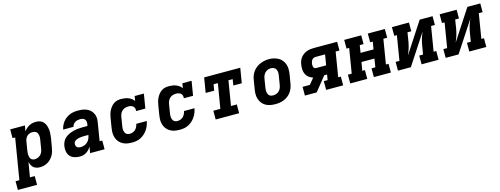

<svg xmlns="http://www.w3.org/2000/svg" viewBox="-53 -1334 6071 2332"><g transform="rotate(-15 2982.5 -168.0)"><path d="M-35 205V95H13L98 -420H65V-530H250L238 -458Q251 -476 268 -492Q285 -508 305 -518.5Q325 -529 346.5 -533.5Q368 -538 390 -538Q417 -538 442.5 -529Q468 -520 484.5 -500.5Q501 -481 509.5 -456.5Q518 -432 521 -405.5Q524 -379 522 -351Q520 -323 516 -296L497 -186Q493 -161 486 -137Q479 -113 466 -90.5Q453 -68 434.5 -49Q416 -30 393.5 -17Q371 -4 346.5 2Q322 8 297 8Q274 8 253 2Q232 -4 216.5 -17.5Q201 -31 191.5 -50Q182 -69 177 -90Q177 -90 177 -90Q177 -90 177 -90L146 95H206V205ZM260 -102Q279 -102 298.5 -109.5Q318 -117 333 -131.5Q348 -146 356 -165Q364 -184 367 -204L385 -314Q388 -327 388.5 -341Q389 -355 387 -367.5Q385 -380 380 -392Q375 -404 365.5 -412.5Q356 -421 343.5 -424.5Q331 -428 317 -428Q300 -428 282.5 -422.5Q265 -417 251 -404.5Q237 -392 229 -375Q221 -358 218 -341L200 -231Q198 -217 196.5 -202.5Q195 -188 196 -174.5Q197 -161 200.5 -147.5Q204 -134 212 -123.5Q220 -113 232.5 -107.5Q245 -102 260 -102Z M797 8Q762 8 729.5 -2.5Q697 -13 676 -37Q655 -61 648.5 -95.5Q642 -130 648 -164Q652 -192 665.5 -219Q679 -246 702 -265Q725 -284 752.5 -296Q780 -308 808 -315Q836 -322 864 -324.5Q892 -327 919 -327H982L987 -353Q989 -369 986 -385Q983 -401 973 -411.5Q963 -422 947.5 -426Q932 -430 916 -430Q900 -430 884 -426.5Q868 -423 853.5 -414Q839 -405 829 -391Q819 -377 816 -361H686Q691 -387 702 -411Q713 -435 729.5 -456Q746 -477 768 -493.5Q790 -510 814.5 -520Q839 -530 865 -534Q891 -538 916 -538Q938 -538 959.5 -536Q981 -534 1001 -528.5Q1021 -523 1039.5 -513.5Q1058 -504 1072.5 -490Q1087 -476 1097.5 -458.5Q1108 -441 1113.5 -420.5Q1119 -400 1118.5 -378.5Q1118 -357 1114 -335L1077 -110H1110V0H928L941 -79Q930 -60 914.5 -43Q899 -26 880 -14Q861 -2 839.5 3Q818 8 797 8ZM836 -100Q859 -100 881.5 -107.5Q904 -115 922 -131.5Q940 -148 950 -169.5Q960 -191 964 -214L965 -219H919Q909 -219 899 -218.5Q889 -218 879 -217.5Q869 -217 859.5 -215.5Q850 -214 839.5 -211.5Q829 -209 819.5 -205.5Q810 -202 801 -196Q792 -190 786 -181Q780 -172 778 -162Q776 -149 779 -136.5Q782 -124 790.5 -115.5Q799 -107 811 -103.5Q823 -100 836 -100Z M1455 8Q1431 8 1407.5 5Q1384 2 1362.5 -6Q1341 -14 1323 -26.5Q1305 -39 1291 -56.5Q1277 -74 1268.5 -95Q1260 -116 1256.5 -139Q1253 -162 1254.5 -186Q1256 -210 1260 -234L1278 -344Q1282 -368 1288 -391Q1294 -414 1305 -436.5Q1316 -459 1332 -479Q1348 -499 1369 -513.5Q1390 -528 1414 -533Q1438 -538 1462 -538Q1485 -538 1508 -534.5Q1531 -531 1551.5 -523Q1572 -515 1590 -501.5Q1608 -488 1620 -470L1630 -530H1746L1716 -349H1600Q1603 -366 1598.5 -382.5Q1594 -399 1582 -409.5Q1570 -420 1553.5 -424Q1537 -428 1521 -428Q1501 -428 1480.5 -421.5Q1460 -415 1444 -400Q1428 -385 1419.5 -365.5Q1411 -346 1408 -326L1390 -216Q1388 -203 1387 -189.5Q1386 -176 1388 -163Q1390 -150 1395 -138.5Q1400 -127 1408.5 -118.5Q1417 -110 1429.5 -106Q1442 -102 1455 -102Q1474 -102 1493 -109Q1512 -116 1526.5 -130Q1541 -144 1549.5 -162Q1558 -180 1562 -199H1694Q1688 -171 1678 -144.5Q1668 -118 1651.5 -93.5Q1635 -69 1613 -49Q1591 -29 1565 -15.5Q1539 -2 1511 3Q1483 8 1455 8Z M2055 8Q2031 8 2007.5 5Q1984 2 1962.5 -6Q1941 -14 1923 -26.5Q1905 -39 1891 -56.5Q1877 -74 1868.5 -95Q1860 -116 1856.5 -139Q1853 -162 1854.5 -186Q1856 -210 1860 -234L1878 -344Q1882 -368 1888 -391Q1894 -414 1905 -436.5Q1916 -459 1932 -479Q1948 -499 1969 -513.5Q1990 -528 2014 -533Q2038 -538 2062 -538Q2085 -538 2108 -534.5Q2131 -531 2151.5 -523Q2172 -515 2190 -501.5Q2208 -488 2220 -470L2230 -530H2346L2316 -349H2200Q2203 -366 2198.5 -382.5Q2194 -399 2182 -409.5Q2170 -420 2153.5 -424Q2137 -428 2121 -428Q2101 -428 2080.5 -421.5Q2060 -415 2044 -400Q2028 -385 2019.5 -365.5Q2011 -346 2008 -326L1990 -216Q1988 -203 1987 -189.5Q1986 -176 1988 -163Q1990 -150 1995 -138.5Q2000 -127 2008.5 -118.5Q2017 -110 2029.5 -106Q2042 -102 2055 -102Q2074 -102 2093 -109Q2112 -116 2126.5 -130Q2141 -144 2149.5 -162Q2158 -180 2162 -199H2294Q2288 -171 2278 -144.5Q2268 -118 2251.5 -93.5Q2235 -69 2213 -49Q2191 -29 2165 -15.5Q2139 -2 2111 3Q2083 8 2055 8Z M2507 0V-110H2595L2647 -420H2593L2580 -343H2473L2504 -530H2958L2927 -343H2821L2833 -420H2780L2729 -110H2802V0Z M3256 8Q3224 8 3193 2Q3162 -4 3136 -19Q3110 -34 3091.5 -57.5Q3073 -81 3063.5 -110Q3054 -139 3054 -170.5Q3054 -202 3060 -234L3078 -344Q3082 -372 3092 -398.5Q3102 -425 3119.5 -448.5Q3137 -472 3160.5 -490Q3184 -508 3211 -519Q3238 -530 3265 -535.5Q3292 -541 3320 -541Q3352 -541 3382.5 -533.5Q3413 -526 3439 -511.5Q3465 -497 3483.5 -473Q3502 -449 3511.5 -420.5Q3521 -392 3521 -360Q3521 -328 3516 -296L3497 -186Q3493 -159 3483 -132Q3473 -105 3456 -81.5Q3439 -58 3415.5 -40Q3392 -22 3365 -11Q3338 0 3310.5 4Q3283 8 3256 8ZM3258 -102Q3278 -102 3298 -109Q3318 -116 3333 -131Q3348 -146 3356 -165Q3364 -184 3367 -204L3385 -314Q3389 -334 3388.5 -354.5Q3388 -375 3379.5 -392.5Q3371 -410 3353.5 -419Q3336 -428 3315 -428Q3295 -428 3276 -420.5Q3257 -413 3242 -398.5Q3227 -384 3219 -365Q3211 -346 3208 -326L3190 -216Q3188 -203 3187 -189Q3186 -175 3188 -162.5Q3190 -150 3195.5 -138Q3201 -126 3210 -117.5Q3219 -109 3232 -105.5Q3245 -102 3258 -102Z M3629 0V-110H3721L3782 -185Q3753 -194 3730 -212Q3707 -230 3694.5 -255.5Q3682 -281 3680 -312Q3678 -343 3683 -374Q3686 -396 3693.5 -417.5Q3701 -439 3715 -458Q3729 -477 3748.5 -491.5Q3768 -506 3789.5 -514.5Q3811 -523 3833 -526.5Q3855 -530 3877 -530H4176V-420H4128L4077 -110H4110V0H3896V-110H3944L3955 -178H3920L3777 0ZM3848 -288H3973L3995 -420H3877Q3865 -420 3853 -415.5Q3841 -411 3832.5 -401.5Q3824 -392 3819.5 -380.5Q3815 -369 3813 -357Q3811 -345 3811 -333.5Q3811 -322 3814.5 -311.5Q3818 -301 3827 -294.5Q3836 -288 3848 -288Z M4199 0V-110H4247L4298 -420H4265V-530H4479V-420H4431L4416 -326H4579L4595 -420H4562V-530H4776V-420H4728L4677 -110H4710V0H4496V-110H4544L4561 -216H4398L4380 -110H4413V0Z M4799 0V-110H4847L4898 -420H4865V-530H5079V-420H5031L5015 -318Q5011 -296 5006.5 -274.5Q5002 -253 4995.5 -231.5Q4989 -210 4980.5 -189Q4972 -168 4964 -147L5214 -530H5376V-420H5328L5277 -110H5310V0H5096V-110H5144L5161 -212Q5164 -234 5169 -255.5Q5174 -277 5180 -298.5Q5186 -320 5194.5 -341Q5203 -362 5212 -383L4961 0Z M5399 0V-110H5447L5498 -420H5465V-530H5679V-420H5631L5615 -318Q5611 -296 5606.5 -274.5Q5602 -253 5595.5 -231.5Q5589 -210 5580.5 -189Q5572 -168 5564 -147L5814 -530H5976V-420H5928L5877 -110H5910V0H5696V-110H5744L5761 -212Q5764 -234 5769 -255.5Q5774 -277 5780 -298.5Q5786 -320 5794.5 -341Q5803 -362 5812 -383L5561 0Z"/></g></svg>

Font: Iosevka Slab XBdExObl
Style: Regular
Weight: 800
Width: 7
Italic angle: -9°
Monospace: yes
Designer: Belleve Invis
Foundry: Belleve Invis
Version: Version 11.1.0; ttfautohint (v1.8.3)